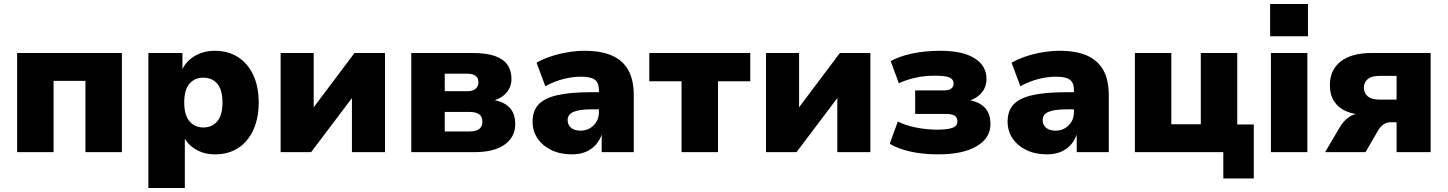

<svg xmlns="http://www.w3.org/2000/svg" viewBox="-20 -764 7269 964"><path d="M66 0V-498H592V0H409V-358H249V0Z M725 180V-498H896V-408H892Q911 -455 956 -482Q1001 -509 1059 -509Q1126 -509 1175.5 -477Q1225 -445 1252 -386.5Q1279 -328 1279 -249Q1279 -172 1252.5 -113Q1226 -54 1177 -21.5Q1128 11 1059 11Q1004 11 962 -14.5Q920 -40 902 -79H908V180ZM1001 -124Q1045 -124 1071 -155Q1097 -186 1097 -249Q1097 -313 1071 -343.5Q1045 -374 1001 -374Q957 -374 931 -343.5Q905 -313 905 -249Q905 -186 931.5 -155Q958 -124 1001 -124Z M1389 0V-498H1555V-204H1539L1760 -498H1913V0H1747V-294H1764L1542 0Z M2045 0V-498H2351Q2424 -498 2467 -482Q2510 -466 2529 -437Q2548 -408 2548 -368Q2548 -326 2521 -296.5Q2494 -267 2447 -256L2446 -264Q2490 -258 2516.5 -241.5Q2543 -225 2555 -200Q2567 -175 2567 -141Q2567 -77 2514.5 -38.5Q2462 0 2360 0ZM2213 -104H2337Q2369 -104 2385.5 -116Q2402 -128 2402 -153Q2402 -179 2385.5 -190.5Q2369 -202 2337 -202H2213ZM2213 -306H2328Q2353 -306 2367.5 -318Q2382 -330 2382 -351Q2382 -373 2367.5 -383.5Q2353 -394 2328 -394H2213Z M2851 11Q2793 11 2748.5 -10.5Q2704 -32 2679 -69Q2654 -106 2654 -153Q2654 -207 2683.5 -239Q2713 -271 2777.5 -286Q2842 -301 2947 -301H3007V-215H2952Q2921 -215 2898 -212Q2875 -209 2860 -202.5Q2845 -196 2837.5 -186Q2830 -176 2830 -161Q2830 -137 2847 -122.5Q2864 -108 2896 -108Q2921 -108 2941.5 -120Q2962 -132 2974.5 -152.5Q2987 -173 2987 -201V-311Q2987 -350 2965.5 -364.5Q2944 -379 2896 -379Q2857 -379 2811.5 -368Q2766 -357 2718 -331L2674 -449Q2705 -467 2745 -480.5Q2785 -494 2829.5 -501.5Q2874 -509 2915 -509Q2997 -509 3051.5 -485.5Q3106 -462 3134 -413Q3162 -364 3162 -285V0H3001V-94H3003Q2993 -62 2972.5 -38.5Q2952 -15 2922 -2Q2892 11 2851 11Z M3402 0V-356H3240V-498H3747V-356H3585V0Z M3826 0V-498H3992V-204H3976L4197 -498H4350V0H4184V-294H4201L3979 0Z M4691 11Q4615 11 4553 -2.5Q4491 -16 4447 -42L4488 -154Q4524 -135 4578 -124Q4632 -113 4685 -113Q4736 -113 4761.5 -122Q4787 -131 4787 -155Q4787 -174 4773.5 -183Q4760 -192 4730 -192H4575V-310H4717Q4743 -310 4755.5 -319Q4768 -328 4768 -345Q4768 -365 4748 -374.5Q4728 -384 4674 -384Q4621 -384 4575 -373.5Q4529 -363 4493 -346L4452 -457Q4494 -481 4558.5 -495Q4623 -509 4703 -509Q4813 -509 4873 -471.5Q4933 -434 4933 -368Q4933 -326 4907 -296.5Q4881 -267 4835 -255V-263Q4874 -258 4900.5 -242.5Q4927 -227 4940 -202Q4953 -177 4953 -141Q4953 -71 4884 -30Q4815 11 4691 11Z M5236 11Q5178 11 5133.5 -10.5Q5089 -32 5064 -69Q5039 -106 5039 -153Q5039 -207 5068.5 -239Q5098 -271 5162.5 -286Q5227 -301 5332 -301H5392V-215H5337Q5306 -215 5283 -212Q5260 -209 5245 -202.5Q5230 -196 5222.5 -186Q5215 -176 5215 -161Q5215 -137 5232 -122.5Q5249 -108 5281 -108Q5306 -108 5326.5 -120Q5347 -132 5359.5 -152.5Q5372 -173 5372 -201V-311Q5372 -350 5350.5 -364.5Q5329 -379 5281 -379Q5242 -379 5196.5 -368Q5151 -357 5103 -331L5059 -449Q5090 -467 5130 -480.5Q5170 -494 5214.5 -501.5Q5259 -509 5300 -509Q5382 -509 5436.5 -485.5Q5491 -462 5519 -413Q5547 -364 5547 -285V0H5386V-94H5388Q5378 -62 5357.5 -38.5Q5337 -15 5307 -2Q5277 11 5236 11Z M6122 132V0H5678V-498H5861V-140H6009V-498H6192V-139H6275V132Z M6357 -582V-744H6547V-582ZM6361 0V-498H6544V0Z M6633 0 6705 -122Q6725 -157 6752 -175.5Q6779 -194 6807 -194H6828V-188Q6777 -189 6738.5 -205.5Q6700 -222 6678.5 -255Q6657 -288 6657 -336Q6657 -413 6711.5 -455.5Q6766 -498 6868 -498H7163V0H6992V-150H6960Q6942 -150 6926 -139Q6910 -128 6900 -110L6836 0ZM6905 -264H6992V-383H6905Q6867 -383 6847.5 -367Q6828 -351 6828 -324Q6828 -296 6847.5 -280Q6867 -264 6905 -264Z"/></svg>

Font: Nunito Sans 10pt Black
Style: Regular
Weight: 900
Designer: Vernon Adams
Foundry: Vernon Adams
Version: Version 3.101;gftools[0.9.27]